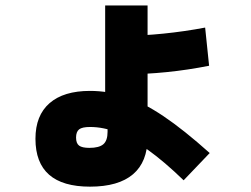

<svg xmlns="http://www.w3.org/2000/svg" viewBox="-20 -670 920 704"><path d="M110 -161.1Q110 -246.7 161.7 -291.7Q213.3 -336.7 310 -336.7Q375.6 -336.7 440 -315.6Q504.4 -294.4 578.9 -244.4Q653.3 -194.4 748.9 -108.9L653.3 -8.9Q582.2 -77.8 522.2 -120.6Q462.2 -163.3 411.1 -183.9Q360 -204.4 310 -204.4Q281.1 -204.4 270 -195.6Q258.9 -186.7 258.9 -165.6Q258.9 -144.4 270 -136.1Q281.1 -127.8 307.8 -127.8Q343.3 -127.8 358.9 -141.1Q374.4 -154.4 374.4 -186.7V-265.6H365.6V-650H521.1V-165.6Q521.1 -76.7 467.8 -31.1Q414.4 14.4 310 14.4Q210 14.4 160 -29.4Q110 -73.3 110 -161.1ZM437.8 -538.9Q502.2 -538.9 578.9 -546.7Q655.6 -554.4 732.2 -568.9L746.7 -428.9Q667.8 -413.3 591.1 -405.6Q514.4 -397.8 443.3 -397.8Z"/></svg>

Font: Paperlogy 9 Black
Style: Regular
Weight: 900
Designer: redesigned by Lee Juim, glyphs from Gmarket Sans & Montserrat
Foundry: PT&
Version: Version 1.001